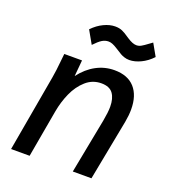

<svg xmlns="http://www.w3.org/2000/svg" viewBox="-140 -877 879 982"><g transform="rotate(20 300.0 -386.0)"><path d="M117.5 -507.5 122 -550H218.5L210.5 -462Q247.5 -510.5 293.8 -535.2Q340 -560 392.5 -560Q465 -560 502.8 -517.8Q540.5 -475.5 540.5 -399.5Q540.5 -368.5 533.5 -330.5L470 0H368.5L426 -298Q435 -346.5 435 -376Q435 -421.5 416 -447.8Q397 -474 352.5 -474Q304.5 -474 268.5 -442Q232.5 -410 210.5 -360.8Q188.5 -311.5 179 -257L133.5 0H32.5L106 -417.5Q113 -458 117.5 -507.5ZM362.5 -668.5Q346 -679 335 -683.2Q324 -687.5 313.5 -687.5Q295 -687.5 278.5 -677.2Q262 -667 238 -641.5L198 -712Q226 -741 258 -756.2Q290 -771.5 319.5 -771.5Q342 -771.5 358.2 -764.2Q374.5 -757 393.5 -743.5L403.5 -737Q432.5 -718 452.5 -718Q466 -718 478.2 -724.8Q490.5 -731.5 513 -748.5L529.5 -760.5L566.5 -695Q539.5 -666 506.5 -650.2Q473.5 -634.5 444.5 -634.5Q429.5 -634.5 416.8 -638.8Q404 -643 395.5 -648Q387 -653 362.5 -668.5Z"/></g></svg>

Font: JuliaMono Medium
Style: Italic
Weight: 500
Italic angle: -9°
Monospace: yes
Designer: cormullion
Foundry: corm
Version: Version 0.054; ttfautohint (v1.8.4)